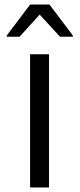

<svg xmlns="http://www.w3.org/2000/svg" viewBox="-20 -822 350 842"><path d="M10 -661H66L154 -758L243 -661H299V-667L197 -802H112L10 -667ZM112 0H195V-584H112Z"/></svg>

Font: Saira UNSAM SC
Style: Regular
Weight: 400
Designer: Hector Gatti with collaboration of the Omnibus-Type team
Foundry: Omnibus-Type
Version: Version 1.072;PS 001.072;hotconv 1.0.88;makeotf.lib2.5.64775